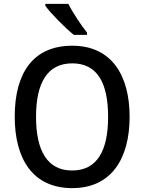

<svg xmlns="http://www.w3.org/2000/svg" viewBox="-20 -1054 744 991"><path d="M333 -1034H214V-1024C241 -986 317 -909 361 -874H429V-886C400 -922 355 -989 333 -1034ZM649 -451C649 -669 553 -818 353 -818C153 -818 56 -680 56 -452C56 -235 148 -83 353 -83C553 -83 649 -233 649 -451ZM166 -451C166 -627 225 -727 353 -727C481 -727 538 -628 538 -451C538 -274 480 -174 352 -174C225 -174 166 -275 166 -451Z"/></svg>

Font: Noto Sans Kannada UI SemiCondensed Medium
Style: Regular
Weight: 500
Width: 4
Designer: Jelle Bosma - Monotype Design Team
Foundry: Monotype Imaging Inc.
Version: Version 2.005